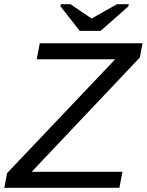

<svg xmlns="http://www.w3.org/2000/svg" viewBox="-40 -894 698 914"><path d="M543 -76.2 528.3 0H-19.5L-6.3 -69.8L508.3 -611.8H134.8L149.4 -688H638.7L625.5 -620.1L110.8 -76.2ZM571.3 -863.8 439 -747.1H339.4L248 -863.8L250 -874H295.4L395.5 -806.2H396.5L516.6 -874H573.2Z"/></svg>

Font: Arimo
Style: Italic
Weight: 400
Italic angle: -12°
Designer: Steve Matteson
Foundry: Monotype Imaging Inc.
Version: Version 1.33